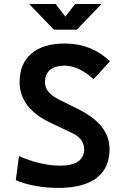

<svg xmlns="http://www.w3.org/2000/svg" viewBox="-20 -918 626 948"><path d="M269 9.8C433.6 9.8 521 -57.1 521 -181.2C521 -265.6 466.3 -329.1 366.7 -378.9L269.5 -427.2C226.1 -449.2 202.1 -476.1 202.1 -512.7C202.1 -565.4 237.3 -593.8 298.8 -593.8C345.7 -593.8 392.6 -571.3 442.4 -526.9L522.9 -615.7C460.9 -674.3 386.7 -703.1 298.3 -703.1C157.2 -703.1 76.7 -633.8 76.7 -512.7C76.7 -425.3 131.3 -358.4 228 -312.5L335.9 -261.2C374 -243.7 395.5 -216.3 395.5 -181.6C395.5 -127.9 355 -100.1 276.9 -100.1C215.3 -100.1 145 -116.2 73.7 -147L58.1 -28.3C116.7 -3.4 190.4 9.8 269 9.8ZM246.1 -771.5H359.4L481.4 -898.4H351.1L302.7 -835.9L254.4 -898.4H124Z"/></svg>

Font: Cascadia Code NF SemiBold
Style: Regular
Weight: 600
Monospace: yes
Designer: Aaron Bell
Foundry: Saja Typeworks
Version: Version 2404.023